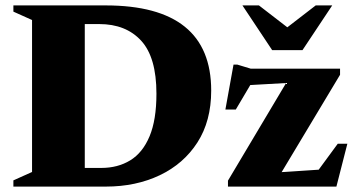

<svg xmlns="http://www.w3.org/2000/svg" viewBox="-20 -690 1308 710"><path d="M29.5 0V-23L98.5 -54V-616L29.5 -647V-670H370.5Q761 -670 761 -355Q761 -242.5 710 -163.2Q659 -84 570.8 -42Q482.5 0 371.5 0ZM558.5 -343.5Q558.5 -478 502 -539.5Q445.5 -601 347 -601H293.5V-69H354.5Q415.5 -69 461.5 -97Q507.5 -125 533 -185.8Q558.5 -246.5 558.5 -343.5ZM823 0V-22L1038 -383L905.5 -375.5L852 -285H813.5L843.5 -451H858L907.5 -436H1237.5V-413.5L1021.5 -53.5L1158.5 -62.5L1229 -158.5H1264.5L1224 0ZM1208.5 -670 1098.5 -504.5H986.5L876.5 -670H937.5L1042.5 -589L1147.5 -670Z"/></svg>

Font: Newsreader Text ExtraBold
Style: Regular
Weight: 800
Designer: Hugues Gentile
Foundry: Production Type
Version: Version 1.001